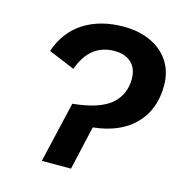

<svg xmlns="http://www.w3.org/2000/svg" viewBox="-101 -761 807 853"><g transform="rotate(15 302.5 -335.0)"><path d="M365 -670Q436 -670 490.5 -644.5Q545 -619 575 -572.5Q605 -526 605 -463Q605 -353 538 -284Q471 -215 347 -202L301 0H167L232 -280Q353 -292 406 -336.5Q459 -381 459 -455Q459 -502 431 -528.5Q403 -555 353 -555Q298 -555 259 -525Q220 -495 196 -431L76 -481Q108 -575 183.5 -622.5Q259 -670 365 -670Z"/></g></svg>

Font: Work Sans SemiBold
Style: Italic
Weight: 600
Italic angle: -13°
Designer: Wei Huang
Foundry: Wei Huang
Version: Version 2.012; ttfautohint (v1.8.3)